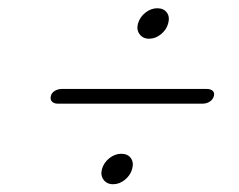

<svg xmlns="http://www.w3.org/2000/svg" viewBox="-20 -579 595 477"><path d="M350.3 -482.8Q335.1 -482.8 326.8 -494Q318.6 -505.2 322.8 -520.4Q327.5 -536.9 341.4 -547.7Q355.4 -558.5 370.6 -558.5Q386.7 -558.5 394.6 -547.7Q402.4 -536.9 397.7 -520.4Q393.5 -505.2 380 -494Q366.4 -482.8 350.3 -482.8ZM106.5 -341Q108.5 -349 116.5 -353.5Q124.5 -358 134 -358H494Q503 -358 508.2 -353.5Q513.5 -349 511.5 -341Q509 -331.5 501 -326.5Q493 -321.5 484 -321.5H123Q114 -321.5 109 -326.8Q104 -332 106.5 -341ZM260.8 -121.3Q245.6 -121.3 237.3 -132.5Q229.1 -143.7 233.3 -158.9Q238 -175.4 251.9 -186.2Q265.9 -197 281.1 -197Q297.2 -197 305.1 -186.2Q312.9 -175.4 308.2 -158.9Q304 -143.7 290.5 -132.5Q276.9 -121.3 260.8 -121.3Z"/></svg>

Font: Fraunces 9pt SuperSoft Thin
Style: Italic
Weight: 100
Italic angle: -16°
Version: Version 1.000;[0bf87f6ff]